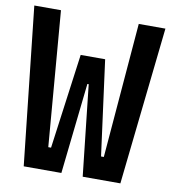

<svg xmlns="http://www.w3.org/2000/svg" viewBox="-79 -762 744 831"><g transform="rotate(10 293.0 -346.5)"><path d="M80.6 0 4.9 -693.4H122.1L170.9 -100.1H183.1L239.7 -517.6H347.2L402.8 -100.1H415L463.9 -693.4H581.1L505.4 0H339.8L295.9 -398.9H290L246.1 0Z"/></g></svg>

Font: CaskaydiaCove NF SemiBold
Style: Regular
Weight: 600
Designer: Aaron Bell
Foundry: Saja Typeworks
Version: Version 2111.001; VTT 6.35;Nerd Fonts 3.2.1